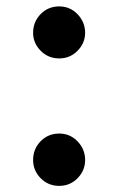

<svg xmlns="http://www.w3.org/2000/svg" viewBox="-20 -574 375 609"><path d="M168 -388.7Q132.8 -388.7 108.9 -413.1Q85 -437.5 85 -469.7Q85 -504.9 108.9 -529.3Q132.8 -553.7 168 -553.7Q202.1 -553.7 226.1 -528.8Q250 -503.9 250 -469.7Q250 -437.5 226.1 -413.1Q202.1 -388.7 168 -388.7ZM168 15.6Q132.8 15.6 108.9 -8.8Q85 -33.2 85 -66.4Q85 -101.6 108.9 -126Q132.8 -150.4 168 -150.4Q202.1 -150.4 226.1 -125.5Q250 -100.6 250 -66.4Q250 -33.2 226.1 -8.8Q202.1 15.6 168 15.6Z"/></svg>

Font: GenYoMin TW TTF Bold
Style: Regular
Weight: 700
Version: Version 1.300